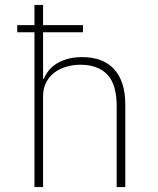

<svg xmlns="http://www.w3.org/2000/svg" viewBox="-20 -760 640 780"><path d="M120 0V-629H50V-658H120V-740H155V-658H317V-629H155V-440H158Q165 -457 177.5 -473Q190 -489 209 -501Q228 -513 254 -520.5Q280 -528 314 -528Q399 -528 444 -478.5Q489 -429 489 -335V0H454V-329Q454 -417 416 -457Q378 -497 306 -497Q277 -497 249.5 -489Q222 -481 201 -465Q180 -449 167.5 -425Q155 -401 155 -369V0Z"/></svg>

Font: IBM Plex Mono ExtLt
Style: Regular
Weight: 200
Monospace: yes
Designer: Mike Abbink, Paul van der Laan, Pieter van Rosmalen
Foundry: Bold Monday
Version: Version 2.3